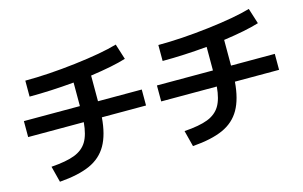

<svg xmlns="http://www.w3.org/2000/svg" viewBox="-101 -1059 2203 1394"><g transform="rotate(-15 1000.0 -361.5)"><path d="M475 -306H57V-426H478V-603Q302 -587 143 -587V-707Q315 -707 521.5 -731.5Q728 -756 845 -790L882 -673Q785 -643 614 -619V-426H943V-306H611Q601 -178 556.5 -100Q512 -22 425.5 17Q339 56 196 67L165 -54Q279 -62 342 -86.5Q405 -111 436 -162Q467 -213 475 -306Z M1475 -306H1057V-426H1478V-603Q1302 -587 1143 -587V-707Q1315 -707 1521.5 -731.5Q1728 -756 1845 -790L1882 -673Q1785 -643 1614 -619V-426H1943V-306H1611Q1601 -178 1556.5 -100Q1512 -22 1425.5 17Q1339 56 1196 67L1165 -54Q1279 -62 1342 -86.5Q1405 -111 1436 -162Q1467 -213 1475 -306Z"/></g></svg>

Font: Enso
Style: Bold
Weight: 700
Designer: Coji Morishita
Foundry: UNDERFOREST DESIGN
Version: Version 1.000